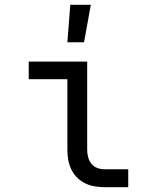

<svg xmlns="http://www.w3.org/2000/svg" viewBox="-20 -775 640 795"><path d="M413 0Q393 0 372 -3.5Q351 -7 332.5 -16Q314 -25 299 -40Q284 -55 275 -74Q266 -93 262.5 -113.5Q259 -134 259 -155V-447H99V-520H341V-155Q341 -139 345 -124Q349 -109 358.5 -97Q368 -85 383 -79.5Q398 -74 413 -74H511V0ZM259 -600 271 -755H356L328 -600Z"/></svg>

Font: Nova Nerd Font
Style: Regular
Weight: 400
Designer: Belleve Invis
Foundry: Belleve Invis
Version: Version 24.1.4; ttfautohint (v1.8.4);Nerd Fonts 3.1.1